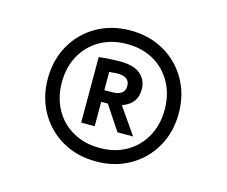

<svg xmlns="http://www.w3.org/2000/svg" viewBox="-77 -797 827 700"><g transform="rotate(15 336.5 -447.0)"><path d="M336 -200Q265 -200 209 -232Q153 -264 121 -320Q89 -376 89 -447Q89 -518 121 -574Q153 -630 209 -662Q265 -694 336 -694Q407 -694 463 -662Q519 -630 551 -574Q583 -518 583 -447Q583 -376 551 -320Q519 -264 463 -232Q407 -200 336 -200ZM336 -251Q394 -251 437.5 -276Q481 -301 505.5 -345.5Q530 -390 530 -447Q530 -504 505.5 -548.5Q481 -593 437.5 -618Q394 -643 336 -643Q279 -643 235 -618Q191 -593 166.5 -548.5Q142 -504 142 -447Q142 -390 166.5 -345.5Q191 -301 235 -276Q279 -251 336 -251ZM248 -570Q260 -572 283.5 -573.5Q307 -575 329 -575Q380 -575 405 -553.5Q430 -532 430 -497Q430 -470 417.5 -452Q405 -434 376 -423V-421L444 -323H385L324 -415H299V-323H248ZM327 -459Q350 -459 363 -467.5Q376 -476 376 -495Q376 -530 330 -530Q320 -530 313.5 -529Q307 -528 299 -528V-459Z"/></g></svg>

Font: Murecho ExtraBold
Style: Regular
Weight: 800
Designer: Neil Summerour
Foundry: Positype
Version: Version 1.010; ttfautohint (v1.8.3)